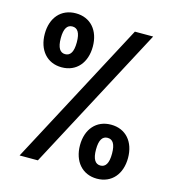

<svg xmlns="http://www.w3.org/2000/svg" viewBox="-112 -834 843 938"><g transform="rotate(15 310.0 -365.0)"><path d="M156.5 -469C231.5 -469 278 -525 278 -606C278 -687 231.5 -742 156.5 -742C81.5 -742 35 -687 35 -606C35 -525 81.5 -469 156.5 -469ZM156.5 -535.5C131 -535.5 116 -557 116 -606C116 -655 131 -675.5 156.5 -675.5C182.5 -675.5 197 -655 197 -606C197 -557 182.5 -535.5 156.5 -535.5ZM463.5 12C538.5 12 585 -44 585 -125C585 -206 538.5 -261 463.5 -261C389 -261 342 -206 342 -125C342 -44 389 12 463.5 12ZM463.5 -54.5C438 -54.5 423 -76 423 -125C423 -174 438 -194.5 463.5 -194.5C489.5 -194.5 504 -174 504 -125C504 -76 489.5 -54.5 463.5 -54.5ZM162.5 0 550 -730H457.5L70 0Z"/></g></svg>

Font: Monaspace Neon ExtraBold
Style: Regular
Weight: 800
Designer: Riley Cran & the Lettermatic Team
Foundry: Lettermatic
Version: Version 1.200 (Monaspace Neon)